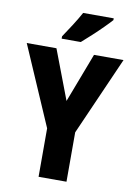

<svg xmlns="http://www.w3.org/2000/svg" viewBox="-100 -994 741 1057"><g transform="rotate(10 270.5 -465.5)"><path d="M271 -438 376 -714H541L348 -276V0H192V-271L0 -714H166ZM448 -921Q432 -903 404.5 -875.5Q377 -848 346.5 -820Q316 -792 292 -771H185V-784Q210 -821 234.5 -859.5Q259 -898 277 -931H448Z"/></g></svg>

Font: Noto Sans Kannada Condensed ExtraBold
Style: Regular
Weight: 800
Width: 3
Designer: Jelle Bosma - Monotype Design Team
Foundry: Monotype Imaging Inc.
Version: Version 2.005; ttfautohint (v1.8.4.7-5d5b)